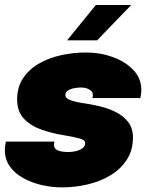

<svg xmlns="http://www.w3.org/2000/svg" viewBox="-21 -758 609 790"><path d="M233.5 13Q192.5 13 151 3.5Q109.5 -6 75 -25Q40.5 -44 19.8 -72.8Q-1 -101.5 -1 -140.5Q-1 -151 0.5 -160.5Q2 -170 3.5 -175.5H203Q202.5 -172.5 201.8 -169Q201 -165.5 201 -162.5Q201 -146 217 -139.2Q233 -132.5 260.5 -132.5Q274.5 -132.5 290.5 -136Q306.5 -139.5 318 -147.8Q329.5 -156 329.5 -170Q329.5 -182 305.8 -188.5Q282 -195 234 -203Q192 -210 149.2 -224.8Q106.5 -239.5 78 -269Q49.5 -298.5 49.5 -349Q49.5 -398.5 73.2 -435Q97 -471.5 137.2 -495.2Q177.5 -519 228.5 -530.5Q279.5 -542 334 -542Q391.5 -542 443.2 -523.2Q495 -504.5 527.8 -470Q560.5 -435.5 560.5 -387.5Q560.5 -378.5 559 -368.8Q557.5 -359 556.5 -354.5H359Q360 -356.5 360.5 -359.8Q361 -363 361 -366.5Q361 -378 353.5 -384.8Q346 -391.5 334.8 -394.8Q323.5 -398 312 -398Q301.5 -398 286.2 -395.5Q271 -393 259.5 -386Q248 -379 248 -366Q248 -353.5 269 -345.8Q290 -338 328 -332.5Q353.5 -329 387.2 -321.2Q421 -313.5 452.8 -298.2Q484.5 -283 505.2 -257.5Q526 -232 526 -192.5Q526 -140 501.2 -101.5Q476.5 -63 434.8 -37.5Q393 -12 340.8 0.5Q288.5 13 233.5 13ZM255 -592 373.5 -737.5H519L378.5 -592Z"/></svg>

Font: Epilogue Black
Style: Italic
Weight: 900
Italic angle: -12°
Designer: Tyler Finck
Foundry: Etcetera Type Co
Version: Version 2.111